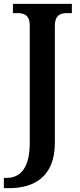

<svg xmlns="http://www.w3.org/2000/svg" viewBox="-35 -734 413 994"><path d="M-15 240H13C137 240 249 185 249 5V-601C249 -654 277 -666 309 -666H337V-714H32V-666H59C90 -666 119 -654 119 -604V6C119 143 65 187 -1 187H-15Z"/></svg>

Font: Noto Serif Devanagari SemiCondensed SemiBold
Style: Regular
Weight: 600
Width: 4
Designer: Universal Thirst, Indian Type Foundry and the Monotype Design Team
Foundry: Monotype Imaging Inc.
Version: Version 2.004